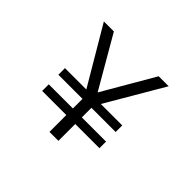

<svg xmlns="http://www.w3.org/2000/svg" viewBox="-151 -926 1153 1153"><g transform="rotate(45 425.0 -350.0)"><path d="M175.5 -199H380.5V-280.5H175.5V-336.5H357L142.5 -700H227.5L417.5 -372L608 -700H693L480 -336.5H662V-280.5H456.5V-199H662V-143H456.5V0H380.5V-143H175.5Z"/></g></svg>

Font: League Mono Wide Light
Style: Regular
Weight: 300
Width: 8
Designer: Tyler Finck
Foundry: The League of Moveable Type / Tyler Finck
Version: Version 2.210